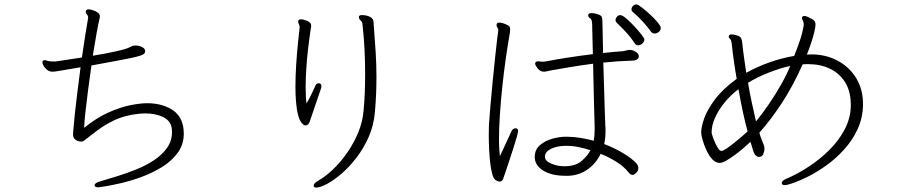

<svg xmlns="http://www.w3.org/2000/svg" viewBox="-20 -805 4040 865"><path d="M634 -574Q634 -566 626 -560.5Q618 -555 593.5 -549Q569 -543 521 -534Q473 -525 392 -510Q384 -455 377 -400.5Q370 -346 365 -301Q360 -256 359 -229Q416 -275 469 -298.5Q522 -322 567 -331Q612 -340 643 -340Q705 -340 750 -314Q795 -288 805 -236Q808 -220 808 -203Q808 -154 780.5 -116.5Q753 -79 710 -52.5Q667 -26 618 -8Q569 10 525.5 20Q482 30 453.5 34.5Q425 39 423 39Q410 39 407 33Q407 32 406.5 31.5Q406 31 406 30Q406 20 428 13Q465 2 509 -11.5Q553 -25 596 -42.5Q639 -60 675 -84Q711 -108 733 -139.5Q755 -171 755 -211Q755 -215 754.5 -218Q754 -221 754 -224Q751 -259 717 -276.5Q683 -294 635 -294Q627 -294 618.5 -293.5Q610 -293 602 -292Q541 -285 496.5 -264Q452 -243 420 -218.5Q388 -194 362 -174Q354 -167 345 -167Q344 -167 335 -168.5Q326 -170 317.5 -177.5Q309 -185 309 -201Q309 -207 310 -213.5Q311 -220 311 -225Q313 -251 317.5 -295Q322 -339 329 -393Q336 -447 343 -502Q299 -495 275 -490.5Q251 -486 239.5 -484.5Q228 -483 224 -482.5Q220 -482 216 -482Q198 -482 184.5 -497.5Q171 -513 171 -525Q171 -529 174 -532Q178 -534 180 -534Q185 -534 189.5 -532.5Q194 -531 197 -530Q202 -529 208 -528.5Q214 -528 220 -528H229Q240 -530 273.5 -534.5Q307 -539 349 -546Q357 -602 364.5 -649Q372 -696 377 -724V-726Q377 -734 371.5 -740Q366 -746 366 -752Q366 -754 366.5 -754.5Q367 -755 367 -756Q370 -763 380 -763Q385 -763 397 -759.5Q409 -756 419.5 -749Q430 -742 430 -731Q430 -728 429.5 -725Q429 -722 428 -719Q423 -699 415 -654.5Q407 -610 398 -554Q454 -563 501.5 -573.5Q549 -584 564 -592Q567 -594 574 -597Q581 -600 591 -600Q605 -600 619 -593.5Q633 -587 634 -576Z M1597 -731Q1599 -737 1610 -737Q1631 -737 1647 -729Q1663 -721 1663 -703Q1669 -626 1672.5 -569.5Q1676 -513 1676 -457Q1676 -422 1674.5 -384Q1673 -346 1669 -300Q1664 -240 1641 -188Q1618 -136 1585.5 -94Q1553 -52 1518 -22Q1483 8 1452.5 24Q1422 40 1405 40Q1393 40 1393 32Q1393 21 1412 10Q1446 -9 1480.5 -42Q1515 -75 1544.5 -117.5Q1574 -160 1594 -208.5Q1614 -257 1618 -307Q1622 -348 1623.5 -389Q1625 -430 1625 -473Q1625 -523 1622.5 -578Q1620 -633 1613 -696Q1612 -707 1604.5 -713Q1597 -719 1597 -729ZM1375 -256Q1369 -240 1356 -240Q1350 -240 1344 -246Q1325 -264 1318 -310Q1311 -356 1311 -413Q1311 -464 1314.5 -516Q1318 -568 1322.5 -612Q1327 -656 1330 -682V-683Q1330 -689 1326.5 -696Q1323 -703 1323 -709Q1323 -710 1323.5 -710.5Q1324 -711 1324 -712Q1326 -718 1336 -718Q1346 -718 1364 -711Q1382 -704 1382 -689Q1382 -686 1381.5 -682.5Q1381 -679 1380 -675Q1374 -636 1368.5 -589.5Q1363 -543 1360 -497Q1357 -451 1357 -411Q1357 -390 1358 -371.5Q1359 -353 1361 -339Q1375 -363 1385.5 -385.5Q1396 -408 1402 -421Q1407 -430 1416 -430Q1428 -430 1428 -416Q1428 -414 1427.5 -411.5Q1427 -409 1426 -406Z M2957 -679Q2957 -669 2948.5 -661.5Q2940 -654 2929 -654Q2920 -654 2914 -661Q2898 -683 2877 -706.5Q2856 -730 2830 -752Q2825 -756 2825 -763Q2825 -771 2831.5 -778Q2838 -785 2847 -785Q2854 -785 2871.5 -771.5Q2889 -758 2909 -739.5Q2929 -721 2943 -704Q2957 -687 2957 -679ZM2528 -13Q2464 -13 2426.5 -37Q2389 -61 2389 -98V-99Q2390 -132 2413 -151.5Q2436 -171 2468.5 -180Q2501 -189 2527 -189H2534Q2563 -189 2594 -184Q2625 -179 2655 -171Q2657 -183 2658 -195.5Q2659 -208 2659 -220V-235Q2658 -259 2657 -305Q2656 -351 2654.5 -407.5Q2653 -464 2652 -518Q2600 -511 2550.5 -503Q2501 -495 2458 -487Q2451 -486 2444.5 -484Q2438 -482 2431 -482Q2414 -482 2402.5 -496.5Q2391 -511 2391 -518Q2391 -525 2396 -527Q2398 -528 2400 -528.5Q2402 -529 2404 -529Q2409 -529 2413.5 -528Q2418 -527 2425 -527Q2432 -527 2437 -528Q2478 -536 2535 -545Q2592 -554 2651 -561Q2649 -620 2648.5 -661Q2648 -702 2647 -706Q2644 -721 2637 -724Q2630 -727 2630 -737Q2630 -746 2646 -746Q2653 -746 2661 -744Q2669 -742 2675 -740Q2688 -736 2691 -729Q2694 -722 2694 -707Q2694 -700 2695 -661Q2696 -622 2697 -566Q2720 -569 2742 -571Q2764 -573 2784 -574Q2792 -575 2800.5 -577.5Q2809 -580 2818 -580H2823Q2832 -579 2843.5 -572Q2855 -565 2857 -557Q2858 -555 2858 -551Q2858 -543 2850 -537.5Q2842 -532 2831 -532Q2765 -530 2698 -523Q2700 -468 2701.5 -411Q2703 -354 2704.5 -308.5Q2706 -263 2707 -240Q2708 -234 2708 -227.5Q2708 -221 2708 -214Q2708 -183 2702 -156Q2724 -148 2750.5 -135Q2777 -122 2801 -106.5Q2825 -91 2840.5 -76Q2856 -61 2856 -49Q2856 -36 2846.5 -26.5Q2837 -17 2831 -17Q2820 -17 2811 -29Q2792 -54 2757 -76Q2722 -98 2686 -112Q2665 -68 2627 -41.5Q2589 -15 2541 -13ZM2883 -627Q2883 -617 2874 -609Q2865 -601 2854 -601Q2846 -601 2840 -609Q2821 -638 2799.5 -661Q2778 -684 2758 -703Q2753 -708 2753 -714Q2753 -722 2759.5 -729.5Q2766 -737 2775 -737Q2783 -737 2800.5 -722.5Q2818 -708 2837 -687.5Q2856 -667 2869.5 -650Q2883 -633 2883 -627ZM2225 -670Q2225 -675 2221 -680.5Q2217 -686 2217 -693Q2217 -694 2217.5 -695Q2218 -696 2218 -697Q2220 -703 2229 -703Q2242 -703 2258 -696Q2274 -689 2276 -684Q2278 -681 2278 -672Q2278 -669 2278 -665.5Q2278 -662 2277 -657Q2268 -606 2259 -543.5Q2250 -481 2243 -414.5Q2236 -348 2232 -286Q2228 -224 2228 -174Q2228 -152 2229.5 -133.5Q2231 -115 2232 -101Q2244 -127 2259 -159Q2274 -191 2284 -213Q2290 -227 2303 -227Q2314 -227 2314 -214Q2314 -208 2307.5 -185.5Q2301 -163 2291.5 -133.5Q2282 -104 2272.5 -75Q2263 -46 2256 -26Q2249 -6 2248 -3Q2244 13 2231 13Q2224 13 2216 8Q2205 4 2198.5 -18Q2192 -40 2188.5 -71Q2185 -102 2183.5 -135Q2182 -168 2182 -195Q2182 -216 2182.5 -230.5Q2183 -245 2183 -246Q2185 -278 2189.5 -329Q2194 -380 2199.5 -437Q2205 -494 2210.5 -545.5Q2216 -597 2220 -631Q2224 -665 2225 -669ZM2529 -148Q2490 -148 2462.5 -134.5Q2435 -121 2435 -99Q2435 -80 2463 -68Q2491 -56 2522 -56Q2573 -56 2600.5 -80Q2628 -104 2640 -128Q2621 -135 2591 -141.5Q2561 -148 2533 -148Z M3868 -329Q3866 -270 3842.5 -220.5Q3819 -171 3782.5 -131Q3746 -91 3704.5 -61Q3663 -31 3623.5 -11Q3584 9 3555 19Q3526 29 3516 29Q3502 29 3502 20Q3502 9 3521 1Q3573 -21 3624 -54.5Q3675 -88 3717.5 -130.5Q3760 -173 3786 -223Q3812 -273 3813 -327V-333Q3813 -393 3788 -433.5Q3763 -474 3720 -495Q3677 -516 3622 -516Q3616 -516 3609.5 -516Q3603 -516 3596 -515Q3553 -418 3502.5 -341Q3452 -264 3401 -207Q3406 -189 3412 -174.5Q3418 -160 3422 -149Q3424 -143 3424 -136Q3424 -123 3418.5 -110.5Q3413 -98 3399 -98Q3392 -98 3385 -104.5Q3378 -111 3373 -127L3361 -166Q3350 -156 3332 -140Q3314 -124 3293 -108.5Q3272 -93 3253 -82Q3234 -71 3222 -71Q3204 -71 3188.5 -88Q3173 -105 3162 -129.5Q3151 -154 3145 -176Q3139 -198 3139 -208Q3139 -233 3152.5 -271.5Q3166 -310 3200.5 -356.5Q3235 -403 3299 -450Q3292 -489 3286.5 -528Q3281 -567 3277 -605Q3275 -625 3269 -630Q3263 -635 3263 -640Q3263 -641 3263.5 -642Q3264 -643 3264 -644Q3267 -650 3276 -650Q3282 -650 3289 -648.5Q3296 -647 3301 -645Q3315 -641 3319 -632.5Q3323 -624 3324 -612Q3327 -580 3332 -546Q3337 -512 3342 -477Q3390 -504 3446.5 -524Q3503 -544 3558 -553Q3572 -588 3584 -623.5Q3596 -659 3601 -693V-696Q3601 -705 3597 -712Q3593 -719 3593 -724Q3593 -727 3594 -728Q3597 -733 3603 -733Q3613 -733 3627 -725Q3643 -718 3648.5 -711.5Q3654 -705 3654 -694Q3654 -682 3648 -658Q3642 -634 3633 -607.5Q3624 -581 3615 -559Q3620 -559 3625 -559.5Q3630 -560 3635 -560Q3700 -560 3753 -532Q3806 -504 3837 -453.5Q3868 -403 3868 -337ZM3540 -508Q3498 -499 3445 -478.5Q3392 -458 3350 -432Q3358 -385 3367.5 -340.5Q3377 -296 3386 -258Q3415 -293 3445.5 -338Q3476 -383 3501.5 -428.5Q3527 -474 3540 -508ZM3348 -213Q3325 -299 3307 -403Q3273 -378 3245.5 -344.5Q3218 -311 3202 -276Q3186 -241 3186 -208Q3186 -205 3190 -192Q3194 -179 3201 -163.5Q3208 -148 3215.5 -136.5Q3223 -125 3230 -125Q3237 -125 3253.5 -136Q3270 -147 3289 -162.5Q3308 -178 3324.5 -192Q3341 -206 3348 -213Z"/></svg>

Font: Moon Stars Kai T Light
Style: Regular
Weight: 300
Designer: GuiWonder
Version: Version 1.101